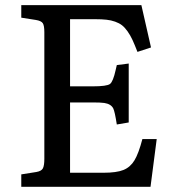

<svg xmlns="http://www.w3.org/2000/svg" viewBox="-20 -720 677 740"><path d="M62 0V-47.9L120.1 -57.1Q140.1 -60.5 145.5 -71.5Q150.9 -82.5 150.9 -107.9V-596.2Q150.9 -621.1 145 -630.4Q139.2 -639.6 118.2 -643.1L62 -651.9V-700.2H524.9L562 -537.1L509.8 -520Q499 -547.9 490.7 -565.9Q482.4 -584 471.7 -599.1Q460.9 -614.3 450.2 -622.6Q439.5 -630.9 423.8 -636.5Q408.2 -642.1 390.4 -644Q372.6 -646 347.2 -646H250V-387.2H336.9Q392.1 -387.2 404.1 -396.5Q416 -405.8 425.8 -450.2Q428.7 -462.4 430.2 -469.2L476.1 -475.1V-248L430.2 -240.2Q422.4 -290.5 416.5 -302.2Q407.7 -319.3 381.8 -323.2Q367.7 -325.2 336.9 -325.2H250V-54.2H378.9Q429.2 -54.2 455.8 -64.9Q482.4 -75.7 498.3 -102.1Q514.2 -128.4 528.8 -184.1H584L560.1 0Z"/></svg>

Font: Literata Book
Style: Regular
Weight: 400
Designer: Latin by Veronika Burian and Jose Scaglione. Greek by Irene Vlachou. Cyrillic by Vera Evstafieva
Foundry: TypeTogether
Version: Version 2.003;PS 002.003;hotconv 1.0.88;makeotf.lib2.5.64775